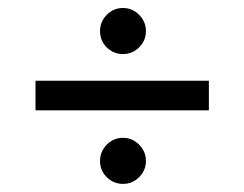

<svg xmlns="http://www.w3.org/2000/svg" viewBox="-20 -493 608 478"><path d="M229 -415.5Q229 -439 245.8 -456.1Q262.7 -473.1 286.1 -473.1Q309.6 -473.1 326.4 -456.1Q343.3 -439 343.3 -415.5Q343.3 -392.1 326.4 -375.2Q309.6 -358.4 286.1 -358.4Q262.7 -358.4 245.8 -375Q229 -391.6 229 -415.5ZM68.4 -218.3V-292H500V-218.3ZM229 -92.3Q229 -115.7 245.8 -132.8Q262.7 -149.9 286.1 -149.9Q309.6 -149.9 326.4 -132.8Q343.3 -115.7 343.3 -92.3Q343.3 -68.8 326.4 -52Q309.6 -35.2 286.1 -35.2Q262.7 -35.2 245.8 -51.8Q229 -68.4 229 -92.3Z"/></svg>

Font: Vazirmatn RD FD
Style: Regular
Weight: 400
Designer: Saber Rastikerdar
Foundry: Saber Rastikerdar
Version: Version 33.003